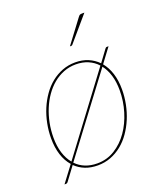

<svg xmlns="http://www.w3.org/2000/svg" viewBox="-138 -798 783 925"><g transform="rotate(-20 254.0 -335.5)"><path d="M32 0ZM215 6Q179.5 6 151 -5.2Q122.5 -16.5 101 -37.5L50 31Q45.5 37 39 37H32L94 -45.5Q71 -71.5 59 -108.8Q47 -146 47 -193Q47 -231.5 54.5 -269Q62 -306.5 76.2 -340.5Q90.5 -374.5 110.8 -403.2Q131 -432 157 -453Q183 -474 214.2 -486Q245.5 -498 281 -498Q317 -498 346.2 -485.8Q375.5 -473.5 397.5 -451L441 -510Q443.5 -513 445.2 -514.5Q447 -516 451 -516H459L404.5 -443Q426 -417 437.5 -380.8Q449 -344.5 449 -299Q449 -261 441.5 -223.5Q434 -186 419.8 -152Q405.5 -118 385.2 -89Q365 -60 339 -39Q313 -18 281.8 -6Q250.5 6 215 6ZM59 -193Q59 -149 69.8 -114.2Q80.5 -79.5 101 -55L390.5 -442Q370 -464.5 342.2 -476.2Q314.5 -488 280 -488Q247 -488 217.8 -476.5Q188.5 -465 164 -444.8Q139.5 -424.5 120 -396.8Q100.5 -369 87 -336.2Q73.5 -303.5 66.2 -267Q59 -230.5 59 -193ZM216 -4Q265.5 -4 306.2 -29.2Q347 -54.5 376 -96Q405 -137.5 421 -190.5Q437 -243.5 437 -299Q437 -341.5 426.8 -375.2Q416.5 -409 397.5 -433.5L107.5 -47Q149 -4 216 -4ZM405 -708 298 -583Q295.5 -579 290.5 -579H284L372.5 -697Q377.5 -704 381.5 -706Q385.5 -708 393 -708Z"/></g></svg>

Font: Lato Hairline
Style: Italic
Weight: 100
Italic angle: -7°
Designer: Lukasz Dziedzic
Foundry: tyPoland Lukasz Dziedzic
Version: Version 2.007; 2014-02-27